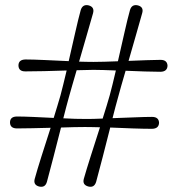

<svg xmlns="http://www.w3.org/2000/svg" viewBox="-20 -725 692 749"><path d="M355 -15.5Q347.5 8.5 324.5 2.5Q300.5 -4 307 -27.5Q316.5 -61 334.2 -116.8Q352 -172.5 370 -228.5Q353 -229 338 -229.2Q323 -229.5 311.5 -229.5Q293.5 -229.5 269.2 -229Q245 -228.5 218 -227.5Q203.5 -171 188.5 -112.2Q173.5 -53.5 163 -15.5Q156 8.5 132 2.5Q109 -4 115.5 -27.5Q124.5 -60.5 142 -115.8Q159.5 -171 177.5 -226.5Q140.5 -225.5 105.8 -224.8Q71 -224 46.5 -224Q19.5 -224 19 -247Q19 -270.5 46.5 -270.5Q71 -270.5 109.8 -268.8Q148.5 -267 189.5 -265Q197.5 -290.5 204.2 -313.2Q211 -336 216 -353Q221 -371 227 -396.2Q233 -421.5 240 -450Q196 -448.5 152.5 -447.5Q109 -446.5 79.5 -446.5Q52.5 -446 52 -469.5Q52 -492.5 79.5 -493Q108 -493 154.8 -490.8Q201.5 -488.5 248 -486.5Q261 -543 273.5 -598.2Q286 -653.5 295 -686Q302.5 -709.5 326 -704Q349.5 -697.5 343 -673.5Q333.5 -639.5 318.5 -588.2Q303.5 -537 288.5 -484.5Q304.5 -484 318.8 -483.8Q333 -483.5 344.5 -483.5Q363 -483.5 387.8 -484.2Q412.5 -485 440 -486Q453 -542.5 465.5 -598Q478 -653.5 487 -685.5Q494 -709.5 518 -704Q542 -697.5 534.5 -673Q525.5 -640 510.8 -589.5Q496 -539 481.5 -487.5Q517.5 -489 550.8 -490.2Q584 -491.5 606 -491.5Q632.5 -491.5 633.5 -468.5Q632.5 -445.5 606 -445Q580.5 -445 544.2 -446.2Q508 -447.5 470 -449Q461 -418 453.2 -391Q445.5 -364 440.5 -345Q436 -329.5 430.5 -308.5Q425 -287.5 419 -264Q462.5 -265.5 504.8 -267.2Q547 -269 573 -269Q599.5 -269 600.5 -246Q599.5 -223 573 -222.5Q542.5 -222.5 498 -224Q453.5 -225.5 410 -227.5Q395.5 -170.5 380.5 -112Q365.5 -53.5 355 -15.5ZM248.5 -345Q244 -329 238.5 -308.2Q233 -287.5 227 -263.5Q251.5 -262 273.2 -261.5Q295 -261 311.5 -261Q325.5 -261 343.2 -261.2Q361 -261.5 380.5 -262.5Q389 -289 396 -312.2Q403 -335.5 408 -353Q413 -371.5 419.2 -396.5Q425.5 -421.5 432 -450Q406.5 -451 383.8 -451.8Q361 -452.5 344.5 -452.5Q331.5 -452 314.8 -451.8Q298 -451.5 279 -451Q269.5 -419.5 261.8 -392Q254 -364.5 248.5 -345Z"/></svg>

Font: Fraunces 72pt S000 Black
Style: Regular
Weight: 900
Version: Version 1.000; ttfautohint (v1.8.3)